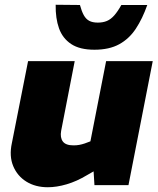

<svg xmlns="http://www.w3.org/2000/svg" viewBox="-20 -778 662 807"><path d="M181 9Q129 9 91 -14.5Q53 -38 35.5 -80Q18 -122 30 -177L98 -521H294L237 -228Q232 -200 244 -183.5Q256 -167 289 -167Q302 -167 313 -169Q324 -171 336 -175L360 -184L426 -521H622L520 0H377L371 -96L407 -77L346 -42Q303 -16 260.5 -3.5Q218 9 181 9ZM377 -569Q315 -569 279 -593Q243 -617 228 -659Q213 -701 214 -758L316 -757Q323 -731 332 -714.5Q341 -698 355 -690.5Q369 -683 391 -683Q413 -683 429.5 -690Q446 -697 460.5 -713.5Q475 -730 490 -757H599Q579 -700 551 -657.5Q523 -615 481 -592Q439 -569 377 -569Z"/></svg>

Font: REM ExtraBold
Style: Italic
Weight: 800
Italic angle: -11°
Designer: Octavio Pardo
Foundry: Ashler Design
Version: Version 1.005;gftools[0.9.28]